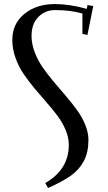

<svg xmlns="http://www.w3.org/2000/svg" viewBox="-20 -732 536 951"><path d="M41 -534.2Q41 -614.7 100.8 -663.3Q160.6 -711.9 252 -711.9Q324.7 -711.9 410.2 -688L413.1 -707L441.9 -702.1L413.1 -559.1L388.2 -564V-665Q330.6 -682.1 252 -682.1Q203.6 -682.1 169.9 -647.9Q136.2 -613.8 136.2 -554.2Q136.2 -514.2 151.9 -473.4Q167.5 -432.6 192.1 -397.2Q216.8 -361.8 247.1 -325.9Q277.3 -290 307.4 -255.1Q337.4 -220.2 362.1 -186Q386.7 -151.9 402.3 -113.8Q418 -75.7 418 -39.1Q418 21.5 396 64.2Q374 106.9 332.5 137Q291 167 217.8 199.2L204.1 174.8Q320.8 107.4 320.8 -14.2Q320.8 -50.3 305.4 -87.4Q290 -124.5 265.4 -157.5Q240.7 -190.4 210.7 -224.6Q180.7 -258.8 150.9 -294.4Q121.1 -330.1 96.4 -366.5Q71.8 -402.8 56.4 -446.5Q41 -490.2 41 -534.2Z"/></svg>

Font: Dehuti
Style: Bold
Weight: 700
Version: Version 1.2